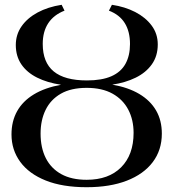

<svg xmlns="http://www.w3.org/2000/svg" viewBox="-20 -771 724 802"><path d="M342 11Q241 11 171 -17Q101 -45 64.5 -95Q28 -145 28 -209.5Q28 -264.5 51.5 -306.5Q75 -348.5 121 -376.5Q167 -404.5 235 -417Q177.5 -425.5 135 -446.8Q92.5 -468 69.2 -502.2Q46 -536.5 46 -583Q46 -626.5 70 -661Q94 -695.5 137 -718.8Q180 -742 237.5 -751L249.5 -726.5Q204.5 -709 181.5 -674Q158.5 -639 158.5 -587.5Q158.5 -510.5 204.2 -472.8Q250 -435 343 -435Q405.5 -435 445.2 -452.5Q485 -470 504 -504.2Q523 -538.5 523 -587Q523 -639.5 501.2 -674.5Q479.5 -709.5 435 -726.5L447.5 -751Q501.5 -743 544.8 -720.8Q588 -698.5 613.5 -664.2Q639 -630 639 -585.5Q639 -537 614.2 -502.2Q589.5 -467.5 546.5 -446.5Q503.5 -425.5 449 -417.5Q515.5 -406 561.8 -378.5Q608 -351 632 -309.5Q656 -268 656 -213Q656 -144 618 -93.8Q580 -43.5 509.5 -16.2Q439 11 342 11ZM342 -20Q434 -20 486 -72.2Q538 -124.5 538 -216Q538 -270.5 515.8 -313Q493.5 -355.5 450 -379.8Q406.5 -404 342 -404Q276.5 -404 234 -379.5Q191.5 -355 170.5 -312Q149.5 -269 149.5 -213Q149.5 -153.5 171.5 -110.2Q193.5 -67 236.2 -43.5Q279 -20 342 -20Z"/></svg>

Font: Merriweather 120pt
Style: Regular
Weight: 400
Version: Version 2.100